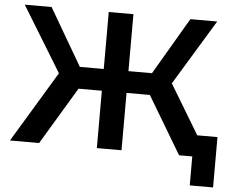

<svg xmlns="http://www.w3.org/2000/svg" viewBox="-57 -767 1200 984"><g transform="rotate(5 543.5 -275.5)"><path d="M886 0H954V149H1074V-110H970L817 -364L1021 -700H883L711 -407H590V-700H463V-407H340L169 -700H31L236 -365L16 0H166L343 -295H463V0H590V-295H710Z"/></g></svg>

Font: Chess Sans SemiBold
Style: Regular
Weight: 600
Designer: Wolf Bōese
Foundry: Wolf Bōese
Version: Version 7.223;Glyphs 3.3 (3306)